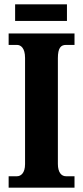

<svg xmlns="http://www.w3.org/2000/svg" viewBox="-20 -869 384 889"><path d="M50 -772H290V-849H50ZM20 0H325V-53H285C265 -53 248 -70 248 -110V-600C248 -647 262 -661 285 -661H325V-714H20V-661H59C76 -661 96 -647 96 -601V-109C96 -67 76 -53 59 -53H20Z"/></svg>

Font: Noto Serif Armenian ExtraCondensed ExtraBold
Style: Regular
Weight: 800
Width: 2
Designer: Monotype Design Team
Foundry: Monotype Imaging Inc.
Version: Version 2.008